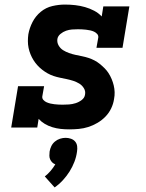

<svg xmlns="http://www.w3.org/2000/svg" viewBox="-20 -558 640 840"><path d="M283 8Q264 8 245.5 6Q227 4 209 -1.5Q191 -7 176 -16Q161 -25 149 -38L143 0H29L59 -181H173L165 -136Q164 -127 170 -120.5Q176 -114 184 -110.5Q192 -107 200.5 -105Q209 -103 218 -102Q227 -101 236 -100.5Q245 -100 254 -100Q268 -100 282 -101Q296 -102 310.5 -106.5Q325 -111 337.5 -120.5Q350 -130 352 -144Q352 -144 352 -144Q352 -144 352 -144Q355 -159 347 -172Q339 -185 326.5 -192.5Q314 -200 300 -204.5Q286 -209 271.5 -212Q257 -215 242.5 -218Q228 -221 214.5 -225.5Q201 -230 188.5 -237Q176 -244 164.5 -253Q153 -262 143.5 -272.5Q134 -283 126.5 -295Q119 -307 113.5 -320.5Q108 -334 105 -348.5Q102 -363 102 -378Q102 -393 104 -408Q109 -436 122.5 -462Q136 -488 158.5 -506.5Q181 -525 209 -531.5Q237 -538 264 -538Q287 -538 309 -535.5Q331 -533 352 -527Q373 -521 392 -511Q411 -501 425 -486L432 -530H546L516 -349H402L410 -394Q411 -403 405 -409.5Q399 -416 391.5 -419.5Q384 -423 375 -425Q366 -427 357 -428Q348 -429 339 -429.5Q330 -430 321 -430Q308 -430 295 -429Q282 -428 269 -423.5Q256 -419 244.5 -409.5Q233 -400 231 -387Q229 -372 236.5 -359Q244 -346 256 -338.5Q268 -331 282 -326Q296 -321 310 -318Q324 -315 339 -312Q354 -309 367.5 -304.5Q381 -300 393.5 -293.5Q406 -287 417 -278Q428 -269 438 -259Q448 -249 455.5 -237Q463 -225 468.5 -212Q474 -199 477.5 -184.5Q481 -170 481.5 -155Q482 -140 479 -125Q476 -104 466.5 -84Q457 -64 441.5 -48Q426 -32 406.5 -20.5Q387 -9 366.5 -2.5Q346 4 325 6Q304 8 283 8ZM219 262 176 214Q190 203 201.5 189.5Q213 176 222 161Q222 161 222 161Q222 161 222 161Q214 158 208.5 152.5Q203 147 199.5 139.5Q196 132 196 123Q196 114 197 105Q199 93 204.5 81.5Q210 70 220 61.5Q230 53 242.5 49Q255 45 267 45Q279 45 290.5 49Q302 53 309 61.5Q316 70 317.5 81.5Q319 93 317 105Q314 128 305.5 150Q297 172 284.5 192Q272 212 255.5 230Q239 248 219 262Z"/></svg>

Font: Iosevka Curly Slab XBdExObl
Style: Regular
Weight: 800
Width: 7
Italic angle: -9°
Monospace: yes
Designer: Belleve Invis
Foundry: Belleve Invis
Version: Version 11.1.0; ttfautohint (v1.8.3)